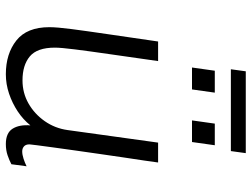

<svg xmlns="http://www.w3.org/2000/svg" viewBox="-122 -729 861 657"><g transform="rotate(90 308.5 -400.5)"><path d="M234 10Q164 10 118.5 -26Q73 -62 73 -139Q73 -165 79.5 -215Q86 -265 97 -339.5Q108 -414 122 -511H189Q176 -419 165.5 -346.5Q155 -274 149 -226Q143 -178 143 -158Q143 -97 173 -72Q203 -47 255 -47Q298 -47 334 -67.5Q370 -88 394.5 -123Q419 -158 425 -201L468 -511H536Q534 -495 529.5 -464.5Q525 -434 519 -394.5Q513 -355 507 -312Q501 -269 495 -228Q489 -187 484.5 -152.5Q480 -118 477 -96.5Q474 -75 474 -71Q474 -58 481 -52Q488 -46 498 -46Q509 -46 523 -50.5Q537 -55 549 -61L542 -9Q529 -2 511.5 4Q494 10 473 10Q435 10 420.5 -13Q406 -36 409 -74Q389 -49 361 -30.5Q333 -12 300.5 -1Q268 10 234 10ZM217 -760 224 -811H504L497 -760ZM211 -627 222 -705H297L286 -627ZM392 -627 403 -705H477L466 -627Z"/></g></svg>

Font: Chivo ExtraLight
Style: Italic
Weight: 250
Italic angle: -8.05°
Designer: Hector Gatti
Foundry: Omnibus-Type
Version: Version 2.002